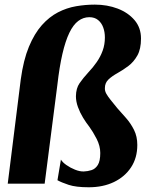

<svg xmlns="http://www.w3.org/2000/svg" viewBox="-20 -796 642 832"><path d="M70 -452Q81.5 -536 105.2 -593.2Q129 -650.5 161.2 -686.8Q193.5 -723 231.2 -742.5Q269 -762 309.8 -769Q350.5 -776 391 -776Q444.5 -776 489.8 -758.8Q535 -741.5 563 -708.8Q591 -676 591 -629Q591 -583.5 575.2 -555.5Q559.5 -527.5 536.2 -510Q513 -492.5 489.5 -479.5Q466 -466.5 450.2 -451.8Q434.5 -437 434.5 -414Q434 -402 440.5 -390.2Q447 -378.5 459.2 -363.2Q471.5 -348 488.5 -327Q506.5 -307 526.5 -284.2Q546.5 -261.5 560.8 -233Q575 -204.5 575 -168Q575 -112 548 -71Q521 -30 473.8 -7.2Q426.5 15.5 364.5 15.5Q309 15.5 277.5 5Q246 -5.5 229 -15L244 -104.5Q250.5 -93 267.5 -81Q284.5 -69 305 -60.8Q325.5 -52.5 343 -53Q360 -53.5 376.5 -58.8Q393 -64 403.8 -81Q414.5 -98 414.5 -133Q414.5 -163.5 398.8 -194.2Q383 -225 366.5 -247.5Q353 -264.5 339.8 -286.2Q326.5 -308 317.8 -332Q309 -356 309 -379Q309.5 -413.5 324.8 -435.5Q340 -457.5 362.5 -482Q383 -503.5 399.2 -527Q415.5 -550.5 425 -576.8Q434.5 -603 434.5 -633.5Q434.5 -657.5 427.2 -677.2Q420 -697 405 -709.2Q390 -721.5 367 -721.5Q341 -721.5 319.2 -705.2Q297.5 -689 280.5 -653.8Q263.5 -618.5 250.5 -562.5Q237.5 -506.5 228.5 -427.5L173.5 0H13.5Z"/></svg>

Font: Merriweather 36pt Black
Style: Italic
Weight: 900
Italic angle: -7.8°
Version: Version 2.101